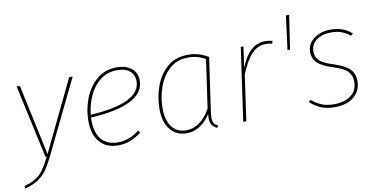

<svg xmlns="http://www.w3.org/2000/svg" viewBox="-86 -914 2653 1342"><g transform="rotate(-10 1240.0 -243.0)"><path d="M205 2Q175 63 149.5 98Q124 133 88.5 156Q53 179 -4 195L-6 176Q47 161 78.5 140.5Q110 120 131.5 89.5Q153 59 183 0H173L60 -519H83L191 -16L433 -519H458Z M534 -214V-196Q534 -104 575 -57.5Q616 -11 688 -11Q733 -11 767.5 -24.5Q802 -38 843 -67L855 -51Q814 -20 774.5 -5Q735 10 688 10Q605 10 558.5 -43Q512 -96 512 -195Q512 -271 540 -348Q568 -425 627 -477Q686 -529 772 -529Q837 -529 876 -497Q915 -465 915 -411Q915 -323 818 -274Q721 -225 534 -214ZM536 -234Q892 -255 892 -410Q892 -456 860.5 -482.5Q829 -509 772 -509Q700 -509 649 -468Q598 -427 570.5 -364.5Q543 -302 536 -234Z M1421 -488 1367 -112Q1363 -80 1363 -68Q1363 -45 1371 -30Q1379 -15 1399 -7L1392 10Q1367 0 1355 -18.5Q1343 -37 1343 -68Q1343 -75 1345 -97Q1314 -47 1270 -18.5Q1226 10 1176 10Q1101 10 1058.5 -43.5Q1016 -97 1016 -190Q1016 -268 1042.5 -346Q1069 -424 1127.5 -476.5Q1186 -529 1276 -529Q1320 -529 1354 -518.5Q1388 -508 1421 -488ZM1038 -191Q1038 -106 1074 -58.5Q1110 -11 1176 -11Q1278 -11 1348 -135L1397 -477Q1344 -510 1276 -510Q1194 -510 1140.5 -460Q1087 -410 1062.5 -336.5Q1038 -263 1038 -191Z M1877 -522 1871 -503Q1851 -509 1829 -509Q1769 -509 1726.5 -464.5Q1684 -420 1645 -324L1599 0H1577L1651 -519H1670L1649 -371Q1681 -451 1724 -490Q1767 -529 1829 -529Q1851 -529 1877 -522Z M2000 -681H2023L1987 -441H1969Z M2439 -476 2424 -462Q2394 -486 2363 -497.5Q2332 -509 2290 -509Q2226 -509 2185.5 -479Q2145 -449 2145 -398Q2145 -359 2171.5 -333.5Q2198 -308 2270 -286Q2348 -261 2380.5 -228.5Q2413 -196 2413 -143Q2413 -77 2364.5 -33.5Q2316 10 2226 10Q2168 10 2127.5 -7.5Q2087 -25 2053 -56L2066 -70Q2101 -41 2137 -26Q2173 -11 2224 -11Q2297 -11 2343.5 -44.5Q2390 -78 2390 -142Q2390 -188 2362.5 -216Q2335 -244 2261 -267Q2183 -292 2152.5 -322.5Q2122 -353 2122 -398Q2122 -456 2170 -492.5Q2218 -529 2290 -529Q2336 -529 2372 -516Q2408 -503 2439 -476Z"/></g></svg>

Font: FiraGO Thin
Style: Italic
Weight: 100
Italic angle: -8°
Designer: bBox Type GmbH
Foundry: bBox Type GmbH
Version: Version 1.001